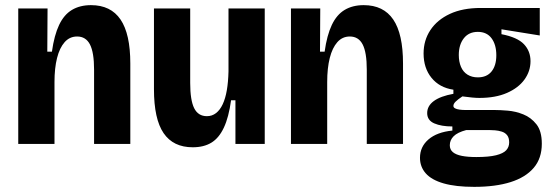

<svg xmlns="http://www.w3.org/2000/svg" viewBox="-20 -560 2148 747"><path d="M51 0V-320V-527H165L164 -359H182Q191 -423 210 -463Q229 -503 260 -521.5Q291 -540 334 -540Q411 -540 449 -484Q487 -428 487 -313V0H346V-289Q346 -356 330 -387Q314 -418 280 -418Q251 -418 231.5 -396Q212 -374 202 -334.5Q192 -295 192 -241V0Z M730 13Q654 13 616.5 -42Q579 -97 579 -213V-527H720V-237Q720 -170 735.5 -139Q751 -108 785 -108Q805 -108 820.5 -120Q836 -132 846.5 -154.5Q857 -177 862.5 -209Q868 -241 869 -282V-527H1010V-224V0H896V-170H879Q870 -104 851 -63.5Q832 -23 802.5 -5Q773 13 730 13Z M1112 0V-320V-527H1226L1225 -359H1243Q1252 -423 1271 -463Q1290 -503 1321 -521.5Q1352 -540 1395 -540Q1472 -540 1510 -484Q1548 -428 1548 -313V0H1407V-289Q1407 -356 1391 -387Q1375 -418 1341 -418Q1312 -418 1292.5 -396Q1273 -374 1263 -334.5Q1253 -295 1253 -241V0Z M1825 167Q1753 167 1706 153.5Q1659 140 1636.5 114.5Q1614 89 1614 54Q1614 11 1647 -17.5Q1680 -46 1740 -52V-68Q1697 -68 1669.5 -80Q1642 -92 1642 -120Q1642 -148 1668 -167Q1694 -186 1744 -195V-211Q1690 -219 1659 -257Q1628 -295 1628 -352Q1628 -403 1654.5 -443Q1681 -483 1730.5 -506Q1780 -529 1850 -529H2080V-422L1931 -446V-427Q1993 -415 2018.5 -388Q2044 -361 2044 -322Q2044 -283 2020.5 -250.5Q1997 -218 1952.5 -198.5Q1908 -179 1845 -179Q1833 -179 1817 -180.5Q1801 -182 1779 -185Q1761 -173 1752.5 -164.5Q1744 -156 1744 -148Q1744 -142 1750.5 -138.5Q1757 -135 1768 -133.5Q1779 -132 1791 -132H1905Q1925 -132 1955.5 -129.5Q1986 -127 2016 -115Q2046 -103 2067 -76.5Q2088 -50 2088 -1Q2088 56 2056.5 93Q2025 130 1966.5 148.5Q1908 167 1825 167ZM1833 51Q1882 51 1910 44Q1938 37 1949.5 24.5Q1961 12 1961 -6Q1961 -24 1953 -34Q1945 -44 1932 -48Q1919 -52 1906 -53Q1893 -54 1884 -54H1794Q1760 -45 1745 -30Q1730 -15 1730 5Q1730 22 1742 32Q1754 42 1777 46.5Q1800 51 1833 51ZM1839 -259Q1874 -259 1892.5 -282Q1911 -305 1911 -345Q1911 -386 1892.5 -411Q1874 -436 1839 -436Q1804 -436 1784.5 -411Q1765 -386 1765 -346Q1765 -320 1773.5 -300Q1782 -280 1799 -269.5Q1816 -259 1839 -259Z"/></svg>

Font: Bricolage Grotesque 36pt SemiCondensed
Style: Bold
Weight: 700
Width: 4
Designer: Mathieu Triay
Foundry: Atelier Triay
Version: Version 1.001;gftools[0.9.33.dev8+g029e19f]